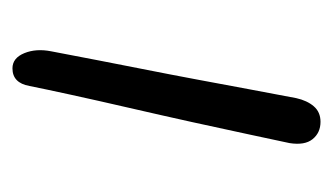

<svg xmlns="http://www.w3.org/2000/svg" viewBox="-136 -400 547 316"><g transform="rotate(90 138.0 -242.5)"><path d="M93 11Q76 11 68 -8.5Q60 -28 65 -53Q81 -137 92.5 -195Q104 -253 112 -296Q120 -339 127 -376.5Q134 -414 142 -456Q146 -474 155.5 -485Q165 -496 181 -496Q199 -496 209.5 -483Q220 -470 216 -445Q211 -422 202 -379.5Q193 -337 181.5 -285Q170 -233 158 -181Q146 -129 136.5 -85.5Q127 -42 122 -17Q117 11 93 11Z"/></g></svg>

Font: Shantell Sans Normal
Style: Italic
Weight: 300
Italic angle: -11.31°
Designer: Stephen Nixon, Anya Danilova, Shantell Martin
Foundry: Arrow Type
Version: Version 1.008;[a672d596b]